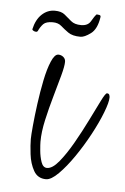

<svg xmlns="http://www.w3.org/2000/svg" viewBox="-41 -504 342 526"><g transform="rotate(5 129.5 -241.0)"><path d="M105 -10Q82 -10 71 -29.5Q60 -49 57 -74.5Q54 -100 54 -116Q54 -126 56.5 -153Q59 -180 63.5 -213.5Q68 -247 74.5 -279Q81 -311 90 -332Q99 -353 109 -353Q117 -353 123 -348Q129 -343 129 -335Q129 -323 122 -297Q115 -271 105.5 -238Q96 -205 88.5 -171.5Q81 -138 81 -111Q81 -104 82.5 -87Q84 -70 89 -55.5Q94 -41 105 -41Q120 -41 138 -63Q156 -85 174.5 -117.5Q193 -150 209 -182.5Q225 -215 236 -237Q247 -259 251 -259Q256 -259 257.5 -255.5Q259 -252 259 -248Q259 -235 248 -206.5Q237 -178 219 -144.5Q201 -111 180 -80.5Q159 -50 139 -30Q119 -10 105 -10ZM165 -407Q143 -407 131 -415.5Q119 -424 110 -432Q101 -440 86 -440Q68 -440 60.5 -432.5Q53 -425 47 -412Q45 -410 43 -410Q39 -410 35.5 -412Q32 -414 32 -416Q38 -443 53.5 -457.5Q69 -472 89 -472Q107 -472 116.5 -464Q126 -456 136 -447.5Q146 -439 164 -439Q183 -439 190.5 -452.5Q198 -466 204 -472Q207 -472 211.5 -471Q216 -470 215 -465Q210 -432 193 -419.5Q176 -407 165 -407Z"/></g></svg>

Font: Licorice
Style: Regular
Weight: 400
Designer: Robert E. Leuschke
Foundry: Robert E. Leuschke
Version: Version 1.010; ttfautohint (v1.8.3)